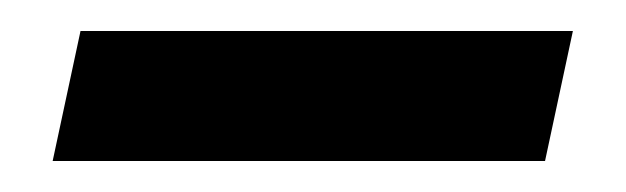

<svg xmlns="http://www.w3.org/2000/svg" viewBox="-20 -750 404 124"><path d="M14 -646 32 -730H350L332 -646Z"/></svg>

Font: Be Vietnam Pro SemiBold
Style: Italic
Weight: 600
Italic angle: -12°
Designer: Lam Bao, Tony Le, Vietanh Nguyen
Foundry: Yellow Type Foundry
Version: Version 1.002; ttfautohint (v1.8.3)